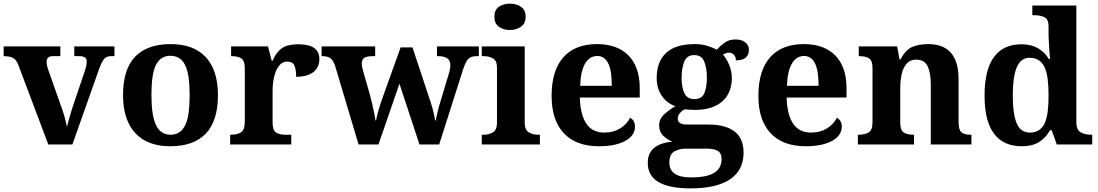

<svg xmlns="http://www.w3.org/2000/svg" viewBox="-20 -790 6007 1050"><path d="M386.2 -536.1H606V-482.9H585.9Q561.5 -482.9 548.8 -467Q536.1 -451.2 521 -410.2L376 0H244.1L80.1 -435.1Q69.3 -463.9 50.8 -473.4Q32.2 -482.9 0 -482.9V-536.1H310.1V-482.9H268.1Q234.9 -482.9 234.9 -451.2Q234.9 -439 238 -427.2Q241.2 -415.5 244.1 -407.2L311 -217.8Q323.2 -186 332.3 -153.8Q341.3 -121.6 346.2 -96.2Q348.6 -106.9 354.5 -128.2Q360.4 -149.4 366.5 -169.7Q372.6 -189.9 375 -198.2L442.9 -398.9Q447.8 -412.6 450.9 -426.5Q454.1 -440.4 454.1 -454.1Q454.1 -470.7 443.1 -476.8Q432.1 -482.9 415 -482.9H386.2Z M1171.9 -270Q1171.9 -128.9 1105.7 -59.6Q1039.6 9.8 911.1 9.8Q788.6 9.8 722.2 -59.6Q688.5 -94.2 670.7 -147Q652.8 -199.7 652.8 -270Q652.8 -411.1 719 -480Q785.2 -548.8 914.1 -548.8Q1036.1 -548.8 1103 -480Q1136.2 -445.3 1154.1 -392.8Q1171.9 -340.3 1171.9 -270ZM808.1 -270Q808.1 -216.8 814 -176.3Q819.8 -135.7 832 -108.4Q856.9 -53.2 913.1 -53.2Q969.2 -53.2 994.1 -108.4Q1006.8 -135.7 1012 -176.3Q1017.1 -216.8 1017.1 -270Q1017.1 -323.7 1011.7 -364Q1006.3 -404.3 993.7 -431.2Q968.8 -484.9 912.1 -484.9Q855.5 -484.9 831.1 -431.2Q818.8 -404.3 813.5 -364Q808.1 -323.7 808.1 -270Z M1540.5 -53.2H1572.8V0H1238.8V-53.2H1241.7Q1279.3 -53.2 1299.1 -67.1Q1318.8 -81.1 1318.8 -125V-415Q1318.8 -457 1300.5 -470Q1282.2 -482.9 1246.6 -482.9H1243.7V-536.1H1445.8L1465.8 -458H1470.7Q1491.2 -505.4 1522 -526.6Q1552.7 -547.9 1611.8 -547.9Q1726.6 -547.9 1726.6 -466.8Q1726.6 -420.9 1693.4 -395.5Q1660.2 -370.1 1599.6 -370.1Q1599.6 -408.7 1590.3 -430.9Q1581.1 -453.1 1550.8 -453.1Q1525.4 -453.1 1509.3 -434.3Q1493.2 -415.5 1484.9 -390.1Q1479 -372.6 1476.1 -355Q1472.7 -336.9 1471.7 -320.8Q1470.7 -304.7 1470.7 -293V-120.1Q1470.7 -78.6 1488.8 -65.9Q1506.8 -53.2 1540.5 -53.2Z M2068.8 -246.1 2170.9 -530.8H2235.8L2333.5 -235.8Q2345.7 -199.7 2351.1 -174.6Q2356.4 -149.4 2359.9 -130.9H2362.8Q2367.2 -153.8 2373.5 -180.4Q2379.9 -207 2389.6 -237.8L2433.6 -383.8Q2442.9 -413.1 2442.9 -434.1Q2442.9 -482.9 2376.5 -482.9H2369.6V-536.1H2598.6V-482.9H2585.9Q2553.7 -482.9 2539.3 -466.3Q2524.9 -449.7 2510.7 -404.8L2381.8 0H2273.9L2164.6 -332L2049.8 0H1940.9L1812.5 -430.2Q1802.2 -460.4 1786.9 -471.7Q1771.5 -482.9 1741.7 -482.9H1738.8V-536.1H2031.7V-482.9H2018.6Q1988.3 -482.9 1973.4 -474.4Q1958.5 -465.8 1958.5 -440.9Q1958.5 -432.6 1961.2 -420.9Q1963.9 -409.2 1966.8 -397.9L2003.9 -268.1Q2009.3 -248.5 2015.4 -221.9Q2021.5 -195.3 2026.6 -170.7Q2031.7 -146 2033.7 -130.9H2036.6Q2044.4 -176.3 2068.8 -246.1Z M2683.6 -698.2Q2683.6 -735.4 2707.8 -752.7Q2731.9 -770 2768.6 -770Q2804.2 -770 2829.3 -752.7Q2854.5 -735.4 2854.5 -698.2Q2854.5 -662.1 2829.1 -644Q2803.7 -626 2768.6 -626Q2731.9 -626 2707.8 -644Q2683.6 -662.1 2683.6 -698.2ZM2614.7 0V-53.2H2626.5Q2653.8 -53.2 2675.8 -66.4Q2697.8 -79.6 2697.8 -118.2V-421.9Q2697.8 -458.5 2675.3 -470.7Q2652.8 -482.9 2626.5 -482.9H2614.7V-536.1H2849.6V-118.2Q2849.6 -79.6 2871.8 -66.4Q2894 -53.2 2920.9 -53.2H2932.6V0Z M3255.9 9.8Q3129.4 9.8 3062.5 -62.5Q2996.6 -133.8 2996.6 -265.1Q2996.6 -405.3 3061.5 -477.5Q3125.5 -548.8 3244.6 -548.8Q3355 -548.8 3416 -487.8Q3446.3 -457.5 3462.4 -412.6Q3478.5 -367.7 3478.5 -308.1V-256.8H3150.9Q3152.3 -206.5 3162.1 -170.4Q3171.9 -134.3 3188.5 -110.8Q3221.7 -64.9 3284.7 -64.9Q3334 -64.9 3370.6 -87.2Q3407.2 -109.4 3425.8 -146Q3452.6 -131.3 3452.6 -97.2Q3452.6 -75.7 3440.9 -56.4Q3429.2 -37.1 3404.8 -22.5Q3380.4 -7.8 3343.5 1Q3306.6 9.8 3255.9 9.8ZM3246.6 -483.9Q3204.6 -483.9 3179.9 -442.4Q3155.3 -400.9 3152.8 -320.8H3325.7Q3325.7 -358.9 3321.5 -389.2Q3317.4 -419.4 3307.6 -440.4Q3287.6 -483.9 3246.6 -483.9Z M4075.7 -517.1Q4075.7 -490.7 4058.8 -475.3Q4042 -460 4004.4 -460Q4004.4 -479.5 3993.2 -490.7Q3981.9 -502 3966.3 -502Q3958 -502 3948.5 -498.5Q3939 -495.1 3933.6 -491.2Q3954.1 -468.8 3968.3 -433.6Q3982.4 -398.4 3982.4 -363.8Q3982.4 -326.2 3970.5 -294.2Q3958.5 -262.2 3933.6 -238.8Q3908.7 -215.3 3870.6 -202.1Q3832.5 -189 3780.3 -189Q3768.1 -189 3748.8 -190.2Q3729.5 -191.4 3722.7 -191.9Q3709 -184.6 3697.8 -171.4Q3686.5 -158.2 3686.5 -141.1Q3686.5 -124.5 3699.5 -116.7Q3712.4 -108.9 3733.4 -108.9H3854.5Q3904.3 -108.9 3940.4 -98.4Q3976.6 -87.9 4000.5 -68.4Q4023.9 -48.8 4035.2 -20.3Q4046.4 8.3 4046.4 43.9Q4046.4 138.7 3975.6 188.5Q3939.9 213.4 3885.3 226.8Q3830.6 240.2 3756.3 240.2Q3522.5 240.2 3522.5 101.1Q3522.5 47.4 3557.1 18.8Q3591.8 -9.8 3657.7 -15.1Q3628.9 -26.4 3606.7 -48.1Q3584.5 -69.8 3584.5 -104Q3584.5 -138.2 3610.6 -163.1Q3636.7 -188 3673.3 -209Q3627.4 -225.6 3599.4 -265.9Q3571.3 -306.2 3571.3 -363.8Q3571.3 -451.7 3622.3 -500.2Q3673.3 -548.8 3780.3 -548.8Q3815.9 -548.8 3846.4 -539.8Q3877 -530.8 3899.4 -518.1Q3918.9 -539.1 3942.6 -556.6Q3966.3 -574.2 4003.4 -574.2Q4036.6 -574.2 4056.2 -558.1Q4075.7 -542 4075.7 -517.1ZM3707.5 -363.8Q3707.5 -314 3722.4 -281Q3737.3 -248 3777.3 -248Q3818.4 -248 3832 -280.8Q3845.7 -313.5 3845.7 -365.2Q3845.7 -417.5 3831.5 -453.1Q3817.4 -488.8 3776.4 -488.8Q3736.3 -488.8 3721.9 -452.4Q3707.5 -416 3707.5 -363.8ZM3640.6 99.1Q3640.6 180.2 3758.3 180.2Q3846.2 180.2 3886.2 154.8Q3926.3 129.4 3926.3 80.1Q3926.3 48.3 3906.2 35.6Q3886.2 22.9 3845.7 22.9H3729.5Q3694.3 22.9 3667.5 38.3Q3640.6 53.7 3640.6 99.1Z M4386.7 9.8Q4260.3 9.8 4193.4 -62.5Q4127.4 -133.8 4127.4 -265.1Q4127.4 -405.3 4192.4 -477.5Q4256.3 -548.8 4375.5 -548.8Q4485.8 -548.8 4546.9 -487.8Q4577.1 -457.5 4593.3 -412.6Q4609.4 -367.7 4609.4 -308.1V-256.8H4281.7Q4283.2 -206.5 4293 -170.4Q4302.7 -134.3 4319.3 -110.8Q4352.5 -64.9 4415.5 -64.9Q4464.8 -64.9 4501.5 -87.2Q4538.1 -109.4 4556.6 -146Q4583.5 -131.3 4583.5 -97.2Q4583.5 -75.7 4571.8 -56.4Q4560.1 -37.1 4535.6 -22.5Q4511.2 -7.8 4474.4 1Q4437.5 9.8 4386.7 9.8ZM4377.4 -483.9Q4335.4 -483.9 4310.8 -442.4Q4286.1 -400.9 4283.7 -320.8H4456.5Q4456.5 -358.9 4452.4 -389.2Q4448.2 -419.4 4438.5 -440.4Q4418.5 -483.9 4377.4 -483.9Z M5292.5 -53.2V0H5070.3V-329.1Q5070.3 -389.6 5053.5 -426.8Q5036.6 -463.9 4990.2 -463.9Q4957 -463.9 4938 -441.9Q4918.9 -419.9 4911.1 -384.5Q4903.3 -349.1 4903.3 -309.1V-118.2Q4903.3 -78.1 4921.9 -65.7Q4940.4 -53.2 4975.6 -53.2H4978.5V0H4671.4V-53.2H4673.3Q4710.4 -53.2 4731 -66.2Q4751.5 -79.1 4751.5 -122.1V-418Q4751.5 -458.5 4732.9 -470.7Q4714.4 -482.9 4679.2 -482.9H4676.3V-536.1H4886.2L4899.4 -464.8H4904.3Q4933.1 -518.6 4969.5 -533.7Q5005.9 -548.8 5057.1 -548.8Q5095.7 -548.8 5126.7 -537.6Q5157.7 -526.4 5178.7 -502.9Q5200.2 -479.5 5211.2 -443.1Q5222.2 -406.7 5222.2 -356V-124Q5222.2 -80.6 5237.5 -66.9Q5252.9 -53.2 5289.6 -53.2Z M5625.5 -759.8H5866.2V-123Q5866.2 -80.1 5889.4 -66.7Q5912.6 -53.2 5949.2 -53.2H5953.1V0H5759.3L5731.4 -78.1H5722.2Q5699.2 -35.6 5661.9 -12.9Q5624.5 9.8 5568.4 9.8Q5468.8 9.8 5417.5 -57.1Q5364.3 -125 5364.3 -267.1Q5364.3 -410.2 5417 -480Q5468.3 -547.9 5566.4 -547.9Q5618.7 -547.9 5656.2 -526.4Q5693.8 -504.9 5715.3 -467.8H5722.2Q5721.2 -481.9 5720.2 -494.9Q5719.2 -507.8 5718.3 -520Q5717.8 -537.1 5716.1 -559.1Q5714.4 -581.1 5714.4 -589.8V-645Q5714.4 -684.6 5691.9 -695.8Q5669.4 -707 5633.3 -707H5625.5ZM5611.3 -64.9Q5668.9 -64.9 5692.9 -115.2Q5704.6 -140.6 5709.5 -179Q5714.4 -217.3 5714.4 -269Q5714.4 -318.4 5709.5 -356.7Q5704.6 -395 5692.9 -421.4Q5668.5 -474.1 5611.3 -474.1Q5562 -474.1 5540 -420.9Q5518.6 -369.1 5518.6 -268.1Q5518.6 -167 5540 -115.7Q5561.5 -64.9 5611.3 -64.9Z"/></svg>

Font: Koh Santepheap
Style: Bold
Weight: 700
Designer: Danh Hong
Version: Version 2.002; ttfautohint (v1.8.3)